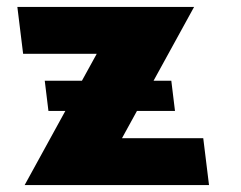

<svg xmlns="http://www.w3.org/2000/svg" viewBox="-20 -533 693 553"><path d="M374.5 -213.5H484L473.4 -300.5H422.3L539 -513H30L46.6 -378H258.6L216 -300.5H108.9L119.5 -213.5H168.2L51 0H582L565.4 -135H331.4Z"/></svg>

Font: Hussar
Style: BdOpOblOne
Weight: 700
Foundry: Cannot Into Space Fonts
Version: Version 2.00